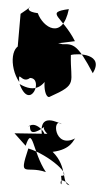

<svg xmlns="http://www.w3.org/2000/svg" viewBox="-20 -520 322 569"><path d="M56 -88C77 -151 76 -70 116 -10C56 -31 34 11 64 -80C126 -61 196 3 161 1C169 63 141 -15 186 29C161 25 182 -25 136 -70C192 -77 198 -107 203 -110C139 -77 134 -176 163 -152C127 -170 98 -171 104 -122C129 -108 88 -169 64 -144C78 -164 50 -100 113 -145C93 -134 180 -74 147 -123L23 -125ZM56 -386C12 -397 6 -323 37 -277C34 -316 44 -270 69 -289C111 -288 69 -188 38 -271C85 -243 109 -266 125 -297C104 -300 110 -221 129 -234C212 -271 188 -273 190 -357C212 -363 290 -360 255 -303C210 -388 198 -390 165 -389C149 -394 138 -389 202 -398C165 -472 111 -483 184 -493C165 -400 107 -439 92 -481C28 -489 106 -521 41 -479L30 -353Z"/></svg>

Font: Hussar Lance
Style: Regular
Weight: 700
Foundry: Cannot Into Space Fonts, PlusOne Fonts
Version: Version 2.27